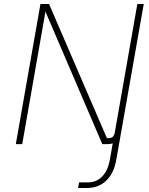

<svg xmlns="http://www.w3.org/2000/svg" viewBox="-20 -720 744 959"><path d="M375 191H419Q462 191 490.5 161.5Q519 132 529 77L543 -4Q532 0 515 0H491L207 -662L91 0H59L182 -700H225L514 -30H522Q536 -30 543.5 -37Q551 -44 554 -62L666 -700H698L561 77Q549 146 510.5 182.5Q472 219 414 219H370Z"/></svg>

Font: KoHo ExtraLight
Style: Italic
Weight: 275
Italic angle: -10°
Version: Version 1.000; ttfautohint (v1.6)